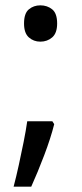

<svg xmlns="http://www.w3.org/2000/svg" viewBox="-20 -570 308 719"><path d="M183 -105Q170 -53 145.5 11.5Q121 76 97 129H31Q41 91 50.5 47.5Q60 4 68.5 -38.5Q77 -81 82 -116H176ZM70 -482Q70 -520 88 -535Q106 -550 131 -550Q157 -550 175.5 -535Q194 -520 194 -482Q194 -446 175.5 -430Q157 -414 131 -414Q106 -414 88 -430Q70 -446 70 -482Z"/></svg>

Font: Noto Sans Bamum
Style: Regular
Weight: 400
Designer: Monotype Design Team
Foundry: Monotype Imaging Inc.
Version: Version 2.001